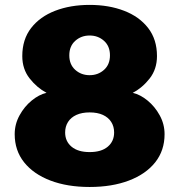

<svg xmlns="http://www.w3.org/2000/svg" viewBox="-20 -753 732 784"><path d="M346 -733Q424.5 -733 486.8 -709Q549 -685 585 -638.5Q621 -592 621 -524Q621 -471 591.5 -433Q562 -395 522 -374Q552.5 -367 582.5 -342.5Q612.5 -318 632.2 -282Q652 -246 652 -205Q652 -138.5 613.8 -90.2Q575.5 -42 506.5 -15.8Q437.5 10.5 346 10.5Q254.5 10.5 185.8 -15.8Q117 -42 78.5 -90.2Q40 -138.5 40 -205Q40 -246 59.8 -282Q79.5 -318 109.5 -342.5Q139.5 -367 170 -374Q130.5 -395 100.8 -433Q71 -471 71 -524Q71 -592 107 -638.5Q143 -685 205.2 -709Q267.5 -733 346 -733ZM346 -446Q380.5 -446 404.8 -467.8Q429 -489.5 429 -527Q429 -564.5 404.8 -586.2Q380.5 -608 346 -608Q311.5 -608 287.2 -586.2Q263 -564.5 263 -527Q263 -489.5 287.2 -467.8Q311.5 -446 346 -446ZM346 -132Q394 -132 420 -154Q446 -176 446 -212Q446 -236.5 434.2 -255Q422.5 -273.5 400.2 -283.8Q378 -294 346 -294Q314.5 -294 292 -283.8Q269.5 -273.5 257.8 -255Q246 -236.5 246 -212Q246 -176 272.2 -154Q298.5 -132 346 -132Z"/></svg>

Font: Public Sans Black
Style: Regular
Weight: 900
Designer: The Public Sans Project Authors: Dan O. Williams and USWDS (Libre Franklin designed by Pablo Impallari and Rodrigo Fuenz
Version: Version 1.007